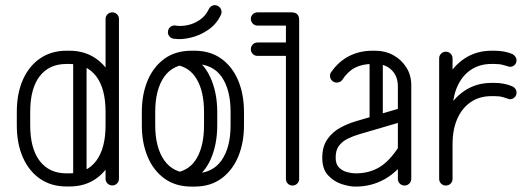

<svg xmlns="http://www.w3.org/2000/svg" viewBox="-20 -706 2013 731"><path d="M44 -228.9V-279.9Q44 -350.4 67.3 -402.7Q90.6 -455 133.1 -483.9Q175.6 -512.9 233.2 -512.9H244.6Q301.6 -512.9 344.1 -483.9Q386.6 -455 409.8 -402.7Q432.9 -350.4 432.9 -279.9V-228.9Q432.9 -158.8 409.8 -106.3Q386.6 -53.9 344.4 -24.9Q302.2 4 244.6 4H233.2Q175.6 4 133.1 -24.9Q90.6 -53.9 67.3 -106.3Q44 -158.8 44 -228.9ZM95 -228.9Q95 -141 131 -93.5Q167 -46 233.2 -46H244.6Q310.5 -46 346.2 -93.5Q381.9 -141 381.9 -228.9V-279.9Q381.9 -368.8 346.2 -415.6Q310.5 -462.5 244.6 -462.5H233.2Q167 -462.5 131 -415.6Q95 -368.8 95 -279.9ZM432.9 -25.5Q432.9 -14.8 425.5 -7.4Q418.1 0 407.4 0Q397 0 389.4 -7.4Q381.9 -14.8 381.9 -25.5V-634.1Q381.9 -644.2 389.4 -651.6Q397 -659 407.4 -659Q418.1 -659 425.5 -651.6Q432.9 -644.2 432.9 -634.1ZM309.6 -30.9Q309.6 -20.1 302.2 -12.8Q294.9 -5.4 284.1 -5.4Q273.4 -5.4 266 -12.8Q258.6 -20.1 258.6 -30.9V-479.5Q258.6 -490.2 266 -497.6Q273.4 -505 284.1 -505Q294.9 -505 302.2 -497.6Q309.6 -490.2 309.6 -479.5Z M520 -279.9Q520 -347 542.1 -399.5Q564.2 -452 606.2 -482.4Q648.2 -512.9 709.2 -512.9H720.6Q780.6 -512.9 822.8 -482.4Q865 -452 886.9 -399.5Q908.9 -347 908.9 -279.9V-228.9Q908.9 -162.1 886.8 -109.3Q864.6 -56.5 822.6 -26.1Q780.6 4.4 720.6 4.4H709.2Q648.6 4.4 606.4 -26.1Q564.2 -56.5 542.1 -109.3Q520 -162.1 520 -228.9ZM571 -279.9V-228.9Q571 -144.2 605.7 -95.1Q640.4 -46 709.2 -46H720.6Q788.5 -46 823.2 -95.1Q857.9 -144.2 857.9 -228.9V-279.9Q857.9 -364.9 823.7 -413.7Q789.5 -462.5 720.6 -462.5H709.2Q639.4 -462.5 605.2 -413.7Q571 -364.9 571 -279.9ZM650.4 -458.9 700.4 -493.5Q752.8 -471.9 779.9 -413.5Q807.1 -355.1 807.1 -279.9V-228.9Q807.1 -156.1 782.1 -99.6Q757.1 -43.1 708.8 -18.2L650.8 -49.2Q703.2 -58.1 730 -105.3Q756.8 -152.5 756.8 -228.9V-279.9Q756.8 -356.4 729.7 -403.4Q702.6 -450.4 650.4 -458.9ZM774.5 -670.2Q778 -678.1 785 -682.6Q792 -687.1 800.6 -686.1Q811 -684.8 817.7 -676.7Q824.4 -668.6 823.4 -657.9Q823 -656.4 822.6 -654.6Q822.2 -652.8 821.9 -651.2Q804.9 -614.2 772.6 -592.3Q740.4 -570.4 704.8 -562.3Q669.2 -554.2 642.2 -558.5Q631.5 -559.5 624.8 -567.8Q618.1 -576 619.5 -586.1Q620.5 -596.5 628.4 -603.2Q636.4 -609.9 647.1 -608.9Q668 -605 693.3 -610.1Q718.6 -615.2 740.6 -630.2Q762.5 -645.1 774.5 -670.2Z M960.5 -608.6Q949.8 -608.6 942.4 -616.2Q935 -623.8 935 -634.1Q935 -644.2 942.4 -651.6Q949.8 -659 960.5 -659H1089.8Q1119 -659 1119 -629.8V-25.1Q1119 -14.4 1111.6 -7Q1104.2 0.4 1093.5 0.4Q1082.8 0.4 1075.7 -7Q1068.6 -14.4 1068.6 -25.1V-608.6ZM960.5 -493.2Q949.8 -493.2 942.4 -500.6Q935 -508 935 -518.8Q935 -529.1 942.4 -536.7Q949.8 -544.2 960.5 -544.2H1093.5Q1104.2 -544.2 1111.6 -536.7Q1119 -529.1 1119 -518.8Q1119 -508 1111.6 -500.6Q1104.2 -493.2 1093.5 -493.2Z M1545.8 -25.1Q1545.8 -14.4 1538.2 -7Q1530.6 0.4 1520.2 0.4Q1509.5 0.4 1502.1 -7Q1494.8 -14.4 1494.8 -25.1V-377.1Q1494.8 -415.8 1471.2 -439.1Q1447.6 -462.5 1409.2 -462.5H1398.2Q1358.8 -462.5 1331.2 -448Q1303.6 -433.5 1283 -401.6Q1275.1 -391.6 1261.9 -391.6Q1251.1 -391.6 1243.8 -399.3Q1236.4 -407 1236.4 -417.1Q1236.4 -426.1 1241.1 -431.6Q1268.8 -471.8 1308.8 -492.3Q1348.8 -512.9 1398.2 -512.9H1409.2Q1446.6 -512.9 1477.4 -496Q1508.2 -479.1 1527 -449.5Q1545.8 -419.9 1545.8 -382ZM1499.1 -148.6Q1502.8 -153.2 1507.9 -156.1Q1513.1 -159 1520.2 -159Q1530.6 -159 1536.8 -151.6Q1542.9 -144.2 1542.9 -134.1Q1542.9 -129.5 1542.9 -125.9Q1542.9 -122.2 1541 -119Q1498.6 -55 1447.1 -25.3Q1395.6 4.4 1334.4 4.4Q1334.4 4.4 1333.6 4.4Q1332.8 4.4 1332.8 4.4Q1310 4.4 1280.6 -5.2Q1251.1 -14.8 1229.1 -38.6Q1207 -62.4 1207 -104.6Q1207 -105 1207 -106Q1207 -107 1207 -107.6Q1207.4 -148.9 1226.6 -176.2Q1245.8 -203.6 1275.2 -219.6Q1304.8 -235.6 1335 -244.4L1513.1 -296.8Q1515.2 -297.1 1516.7 -297.3Q1518.1 -297.5 1520.2 -297.5Q1530 -297.5 1537.9 -290.1Q1545.8 -282.8 1545.8 -272Q1545.8 -264 1540.2 -257.2Q1534.6 -250.4 1526.4 -247.2L1348.5 -195.1Q1323.9 -187.9 1303.3 -177.6Q1282.8 -167.4 1270.4 -150.8Q1258 -134.1 1258 -107.6Q1258 -107 1258 -106Q1258 -105 1258 -105Q1258 -81 1270.6 -68.3Q1283.2 -55.6 1301 -50.8Q1318.8 -46 1332.8 -46Q1332.8 -46 1333.6 -46Q1334.4 -46 1334.4 -46Q1385.2 -46 1424.1 -69.1Q1462.9 -92.2 1499.1 -148.6ZM1437.5 -244.5Q1437.5 -234.1 1430.1 -226.9Q1422.8 -219.6 1412.6 -219.6Q1401.9 -219.6 1394.5 -226.9Q1387.1 -234.1 1387.1 -244.5V-486Q1387.1 -496.8 1394.5 -503.8Q1401.9 -510.9 1412.6 -510.9Q1422.8 -510.9 1430.1 -503.8Q1437.5 -496.8 1437.5 -486Z M1703 -25.1Q1703 -14.4 1695.6 -7Q1688.2 0.4 1677.5 0.4Q1666.8 0.4 1659.4 -7Q1652 -14.4 1652 -25.1V-484.4Q1652 -494.1 1659.4 -501.7Q1666.8 -509.2 1677.5 -509.2Q1688.2 -509.2 1695.6 -501.7Q1703 -494.1 1703 -484.4ZM1703 -279.9Q1703 -269.1 1695.6 -261.8Q1688.2 -254.4 1677.5 -254.4Q1666.8 -254.4 1659.4 -261.8Q1652 -269.1 1652 -279.9Q1652 -347.4 1677.6 -400.2Q1703.2 -453 1748.2 -482.9Q1793.2 -512.9 1851.2 -512.9H1862.6Q1881.5 -512.9 1898.9 -509.7Q1916.2 -506.5 1931.1 -500.1Q1937.6 -496.6 1942.1 -490.3Q1946.6 -484 1946.6 -476.8Q1946.6 -464.8 1938.3 -457.7Q1930 -450.6 1919.2 -451.9Q1908.2 -455 1895.1 -458.8Q1882 -462.5 1862.6 -462.5H1851.2Q1805.9 -462.5 1772.7 -440.1Q1739.5 -417.8 1721.2 -376.9Q1703 -336.1 1703 -279.9ZM1703 -157.1Q1703 -146.4 1695.6 -139.3Q1688.2 -132.2 1677.5 -132.2Q1666.8 -132.2 1659.4 -139.3Q1652 -146.4 1652 -157.1Q1652 -224.2 1677.6 -277.1Q1703.2 -329.9 1748.2 -360.1Q1793.2 -390.4 1851.2 -390.4H1862.6Q1900.6 -390.4 1931.1 -377Q1937.6 -374.1 1942.1 -367.8Q1946.6 -361.5 1946.6 -353.2Q1946.6 -341.9 1938.3 -334.5Q1930 -327.1 1919.2 -328.4Q1908.2 -332.1 1895.1 -336.1Q1882 -340 1862.6 -340H1851.2Q1805.9 -340 1772.7 -317.6Q1739.5 -295.2 1721.2 -254.1Q1703 -213 1703 -157.1Z"/></svg>

Font: Libertine-Super Thin
Style: Regular
Weight: 100
Designer: Bastien Sozeau
Foundry: NBR — Bastien Sozeau
Version: Version 2.003;gftools[0.9.33]